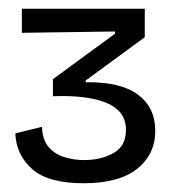

<svg xmlns="http://www.w3.org/2000/svg" viewBox="-20 -681 397 439"><path d="M171 -262Q90 -262 53.5 -294.5Q17 -327 15 -376L76 -391Q77 -361 91.5 -344.5Q106 -328 128 -321.5Q150 -315 172 -315Q211 -315 239.5 -331Q268 -347 268 -384Q268 -427 224 -445.5Q180 -464 101 -461V-500L243 -604V-609L30 -606V-661H311V-596L176 -497V-493Q256 -494 295.5 -464.5Q335 -435 335 -382Q335 -328 293.5 -295Q252 -262 171 -262Z"/></svg>

Font: Bricolage Grotesque 48pt Light
Style: Regular
Weight: 300
Designer: Mathieu Triay
Foundry: Atelier Triay
Version: Version 1.000; ttfautohint (v1.8.4.7-5d5b);gftools[0.9.32]